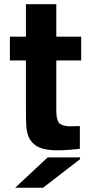

<svg xmlns="http://www.w3.org/2000/svg" viewBox="-20 -701 428 911"><path d="M247.1 -183.1Q247.1 -162.6 248.8 -149.7Q250.5 -136.7 254.9 -126.5Q259.3 -116.2 267.3 -111.8Q275.4 -107.4 287.6 -104.2Q299.8 -101.1 317.4 -101.8Q335 -102.5 358.9 -103V4.9Q296.9 12.2 251 12.2Q211.9 12.2 184.3 4.6Q156.7 -2.9 140.1 -18.1Q123.5 -33.2 115.5 -52.7Q107.4 -72.3 105 -99.1Q103 -127.9 103 -179.2V-414.1H26.9V-526.9H103V-681.2H247.1V-526.9H365.2V-414.1H247.1ZM51.8 189.9 206.1 45.9H359.9V54.2L184.1 189.9Z"/></svg>

Font: Nacelle Bold
Style: Regular
Weight: 700
Designer: Sora Sagano
Foundry: Sora Sagano
Version: Version 1.000;FEAKit 1.0